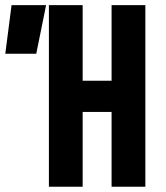

<svg xmlns="http://www.w3.org/2000/svg" viewBox="-29 -713 635 733"><path d="M397 0H525.9V-693.4H397V-404.8H286.6V-693.4H157.7V0H286.6V-285.6H397ZM-8.8 -507.8H109.4L147 -693.4H15.1Z"/></svg>

Font: Cascadia Mono NF
Style: Bold
Weight: 700
Monospace: yes
Designer: Aaron Bell
Foundry: Saja Typeworks
Version: Version 2404.023